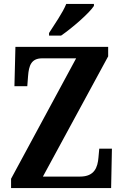

<svg xmlns="http://www.w3.org/2000/svg" viewBox="-20 -951 625 971"><path d="M228 -784V-771H289C346 -810 433 -886 455 -921V-931H315C297 -886 255 -827 228 -784ZM36 0H542L546 -199H482L478 -155C474 -105 458 -58 385 -58H197L527 -666V-714H58L53 -515H118L122 -567C126 -619 138 -656 193 -656H365L36 -47Z"/></svg>

Font: Noto Serif Bengali Condensed
Style: Bold
Weight: 700
Width: 3
Designer: Juan Bruce, Universal Thirst, Indian Type Foundry and the Monotype Design Team.
Foundry: Monotype Imaging Inc.
Version: Version 2.003